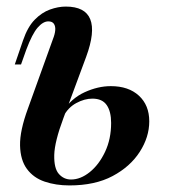

<svg xmlns="http://www.w3.org/2000/svg" viewBox="-20 -550 532 584"><path d="M317 -288Q371 -288 402.5 -259Q434 -230 434 -181Q434 -133 405 -88Q376 -43 322.5 -14.5Q269 14 191 14Q150 14 116 2.5Q82 -9 62 -36Q42 -63 41 -107.5Q40 -152 65 -220L141 -431Q147 -446 148 -458Q149 -470 144 -477.5Q139 -485 127 -485Q111 -485 94.5 -466Q78 -447 60 -399L44 -354H25L50 -427Q64 -468 85.5 -490Q107 -512 132 -521Q157 -530 180 -530Q239 -530 254.5 -491.5Q270 -453 242 -377L173 -191Q146 -119 145 -78.5Q144 -38 159 -21Q174 -4 196 -4Q225 -4 253 -26.5Q281 -49 299.5 -88Q318 -127 318 -176Q318 -211 304.5 -230.5Q291 -250 261 -250Q237 -250 212 -236.5Q187 -223 173 -196L170 -210Q197 -251 237.5 -269.5Q278 -288 317 -288Z"/></svg>

Font: Playfair Display SemiBold
Style: Italic
Weight: 600
Italic angle: -14°
Designer: Claus Eggers Sørensen
Foundry: Claus Eggers Sørensen
Version: Version 1.203